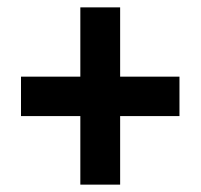

<svg xmlns="http://www.w3.org/2000/svg" viewBox="-20 -614 545 521"><path d="M306 -406V-594H198V-406H37V-299H198V-113H306V-299H467V-406Z"/></svg>

Font: Noto Sans Hebrew Condensed
Style: Bold
Weight: 700
Width: 3
Designer: Monotype Design Team
Foundry: Monotype Imaging Inc.
Version: Version 2.004